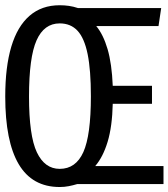

<svg xmlns="http://www.w3.org/2000/svg" viewBox="-22 -720 659 751"><path d="M211.5 -699.5Q230 -699.5 247.5 -697Q265 -694.5 283 -688.5H608.5L598 -618H354.5Q382 -585 398.8 -527.8Q415.5 -470.5 419 -384.5H572.5V-314H419Q417 -225 399 -165.5Q381 -106 350.5 -70.5H617.5V0H280Q263.5 5 246.8 8.2Q230 11.5 211.5 11.5Q104 11.5 51.2 -77.8Q-1.5 -167 -1.5 -342.5Q-1.5 -458 22.2 -537.5Q46 -617 93.5 -658.2Q141 -699.5 211.5 -699.5ZM211.5 -628.5Q150.5 -628.5 121 -562.2Q91.5 -496 91.5 -342.5Q91.5 -189 122.2 -124.2Q153 -59.5 211.5 -59.5Q274.5 -59.5 304 -125Q333.5 -190.5 333.5 -343.5Q333.5 -445.5 320.8 -508.2Q308 -571 281.2 -599.8Q254.5 -628.5 211.5 -628.5Z"/></svg>

Font: Fira Code Light
Style: Regular
Weight: 400
Monospace: yes
Version: Version 5.002